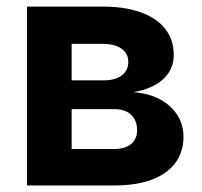

<svg xmlns="http://www.w3.org/2000/svg" viewBox="-20 -566 617 586"><path d="M62.5 -545.9H293.9Q360.4 -545.9 409.2 -528.6Q458 -511.2 484.1 -478Q510.3 -444.8 510.3 -398.4Q510.3 -354 478 -324.5Q445.8 -294.9 387.2 -284.7Q434.1 -281.2 468.5 -262.7Q502.9 -244.1 521.5 -214.6Q540 -185.1 540 -148.4Q540 -102.5 515.4 -69.1Q490.7 -35.6 443.6 -17.8Q396.5 0 329.6 0H62.5ZM398.4 -168.5Q398.4 -198.7 380.1 -215.8Q361.8 -232.9 329.6 -232.9H198.7V-111.3H329.6Q361.8 -111.3 380.1 -126.5Q398.4 -141.6 398.4 -168.5ZM371.6 -377Q371.6 -402.8 350.8 -417.5Q330.1 -432.1 293.9 -432.1H198.7V-320.8H296.9Q332 -320.8 351.8 -335.9Q371.6 -351.1 371.6 -377Z"/></svg>

Font: Inter RS Variable
Style: Regular
Weight: 400
Designer: Rasmus Andersson (customised by Maria Ramos and Noel Pretorius)
Foundry: rsms
Version: Version 3.001;Glyphs 3.2.3 (3260)